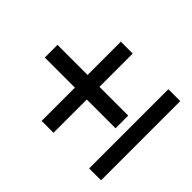

<svg xmlns="http://www.w3.org/2000/svg" viewBox="-145 -748 857 857"><g transform="rotate(-45 283.5 -319.5)"><path d="M243.3 -155.8V-337.5H33.3V-412.5H243.3V-602.5H323.3V-412.5H533.3V-337.5H323.3V-155.8ZM33.3 -37.5V-112.5H533.3V-37.5Z"/></g></svg>

Font: Familjen Grotesk GF
Style: Regular
Weight: 400
Designer: Anders Wikstroem, Jonas Baeckman, Matilda Gysing, Kristian Moeller
Foundry: Familjen STHLM AB
Version: Version 2.000; Beta; Release 4; Build 6